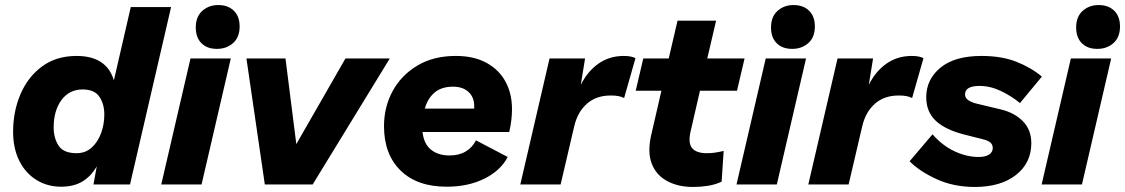

<svg xmlns="http://www.w3.org/2000/svg" viewBox="-20 -732 4465 762"><path d="M223 9Q167 9 123.5 -18.5Q80 -46 56 -95Q32 -144 32 -209Q32 -289 61 -357.5Q90 -426 146.5 -468Q203 -510 284 -510Q403 -510 432 -413L499 -704H659L496 0H351L364 -72Q342 -33 307.5 -12Q273 9 223 9ZM284 -124Q319 -124 343.5 -146Q368 -168 381 -203Q394 -238 394 -278Q394 -319 374.5 -348Q355 -377 308 -377Q255 -377 224 -335Q193 -293 193 -226Q193 -184 212.5 -154Q232 -124 284 -124Z M896 -500 780 0H620L736 -500ZM841 -538Q802 -538 779.5 -560.5Q757 -583 757 -623Q757 -666 783 -689Q809 -712 846 -712Q885 -712 908 -689.5Q931 -667 931 -627Q931 -584 905 -561Q879 -538 841 -538Z M1351 -500H1527L1221 0H1031L958 -500H1113L1156 -160Z M1753 9Q1635 9 1569.5 -55.5Q1504 -120 1504 -231Q1504 -307 1538 -370Q1572 -433 1636 -471.5Q1700 -510 1789 -510Q1861 -510 1911 -482.5Q1961 -455 1986.5 -407.5Q2012 -360 2012 -299Q2012 -255 2001 -208H1657Q1662 -161 1690.5 -138Q1719 -115 1764 -115Q1802 -115 1828.5 -131Q1855 -147 1869 -175L1995 -109Q1967 -55 1902.5 -23Q1838 9 1753 9ZM1778 -388Q1732 -388 1704.5 -364.5Q1677 -341 1666 -301H1862Q1862 -306 1862 -311Q1862 -346 1839.5 -367Q1817 -388 1778 -388Z M2045 0 2161 -500H2302L2285 -395Q2311 -448 2354.5 -479Q2398 -510 2456 -510Q2472 -510 2483.5 -507.5Q2495 -505 2502 -501L2457 -343Q2447 -348 2435 -350.5Q2423 -353 2404 -353Q2346 -353 2309 -320Q2272 -287 2259 -231L2205 0Z M2730 10Q2672 10 2628.5 -13Q2585 -36 2567 -81.5Q2549 -127 2564 -194L2605 -372H2503L2533 -500H2634L2669 -650H2822L2787 -500H2935L2905 -372H2758L2721 -211Q2710 -164 2727 -144Q2744 -124 2785 -124Q2804 -124 2819.5 -126.5Q2835 -129 2852 -133L2844 -11Q2818 1 2789 5.5Q2760 10 2730 10Z M3179 -500 3063 0H2903L3019 -500ZM3124 -538Q3085 -538 3062.5 -560.5Q3040 -583 3040 -623Q3040 -666 3066 -689Q3092 -712 3129 -712Q3168 -712 3191 -689.5Q3214 -667 3214 -627Q3214 -584 3188 -561Q3162 -538 3124 -538Z M3188 0 3304 -500H3445L3428 -395Q3454 -448 3497.5 -479Q3541 -510 3599 -510Q3615 -510 3626.5 -507.5Q3638 -505 3645 -501L3600 -343Q3590 -348 3578 -350.5Q3566 -353 3547 -353Q3489 -353 3452 -320Q3415 -287 3402 -231L3348 0Z M3849 10Q3764 10 3696 -21.5Q3628 -53 3590 -92L3681 -199Q3719 -155 3767.5 -132Q3816 -109 3864 -109Q3892 -109 3906 -119Q3920 -129 3920 -144Q3920 -158 3911 -166Q3902 -174 3882 -179L3807 -198Q3732 -217 3694 -252.5Q3656 -288 3656 -346Q3656 -417 3712.5 -463.5Q3769 -510 3875 -510Q3955 -510 4013.5 -487Q4072 -464 4115 -428L4028 -323Q3994 -351 3952 -371Q3910 -391 3867 -391Q3810 -391 3810 -357Q3810 -343 3823.5 -334Q3837 -325 3859 -320L3951 -298Q4006 -285 4039.5 -251Q4073 -217 4073 -164Q4073 -85 4012 -37.5Q3951 10 3849 10Z M4390 -500 4274 0H4114L4230 -500ZM4335 -538Q4296 -538 4273.5 -560.5Q4251 -583 4251 -623Q4251 -666 4277 -689Q4303 -712 4340 -712Q4379 -712 4402 -689.5Q4425 -667 4425 -627Q4425 -584 4399 -561Q4373 -538 4335 -538Z"/></svg>

Font: Prodigy Sans
Style: Bold Italic
Weight: 700
Italic angle: -13°
Designer: Wei Huang
Foundry: Wei Huang
Version: Version 1.003; ttfautohint (v1.8.3)